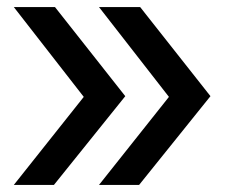

<svg xmlns="http://www.w3.org/2000/svg" viewBox="-20 -521 640 541"><path d="M375 -501 573 -250 372 0H259L456 -248L259 -501ZM135 -501 333 -250 132 0H19L216 -248L19 -501Z"/></svg>

Font: Red Hat Mono Medium
Style: Regular
Weight: 500
Monospace: yes
Designer: Pentagram, MCKL
Foundry: Pentagram, MCKL
Version: Version 1.023; ttfautohint (v1.8.3)